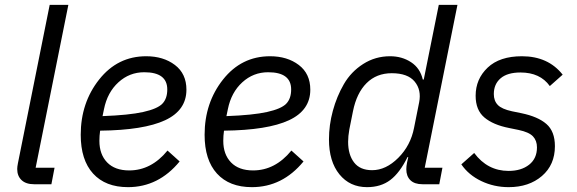

<svg xmlns="http://www.w3.org/2000/svg" viewBox="-20 -760 2380 792"><path d="M192 0H121Q87 0 69 -17Q51 -34 51 -63Q51 -72 54 -87L185 -740H262L127 -68H205Z M508 12Q415 12 364 -44Q313 -100 313 -204Q313 -336 389 -432Q465 -528 583 -528Q654 -528 701.5 -492Q749 -456 749 -390Q749 -305 661 -264Q573 -223 393 -221Q390 -200 390 -179Q390 -123 422 -90Q454 -57 513 -57Q604 -57 671 -139L721 -94Q634 12 508 12ZM575 -462Q514 -462 468.5 -420.5Q423 -379 409 -310L403 -281Q512 -285 570.5 -298Q629 -311 649.5 -332Q670 -353 670 -391Q670 -462 575 -462Z M1019 12Q926 12 875 -44Q824 -100 824 -204Q824 -336 900 -432Q976 -528 1094 -528Q1165 -528 1212.5 -492Q1260 -456 1260 -390Q1260 -305 1172 -264Q1084 -223 904 -221Q901 -200 901 -179Q901 -123 933 -90Q965 -57 1024 -57Q1115 -57 1182 -139L1232 -94Q1145 12 1019 12ZM1086 -462Q1025 -462 979.5 -420.5Q934 -379 920 -310L914 -281Q1023 -285 1081.5 -298Q1140 -311 1160.5 -332Q1181 -353 1181 -391Q1181 -462 1086 -462Z M1792 0H1723Q1690 0 1673 -16.5Q1656 -33 1656 -62Q1656 -74 1659 -89L1664 -112H1661Q1629 -47 1590 -17.5Q1551 12 1494 12Q1423 12 1380 -41Q1337 -94 1337 -185Q1337 -244 1353 -303Q1369 -362 1398.5 -413Q1428 -464 1478 -496Q1528 -528 1589 -528Q1638 -528 1675.5 -503.5Q1713 -479 1724 -432H1728L1790 -740H1867L1732 -68H1805ZM1515 -58Q1572 -58 1623 -109Q1674 -160 1688 -233L1709 -338Q1719 -389 1690.5 -423.5Q1662 -458 1596 -458Q1533 -458 1492 -417Q1451 -376 1436 -301L1421 -226Q1416 -198 1416 -175Q1416 -122 1440.5 -90Q1465 -58 1515 -58Z M2078 12Q2018 12 1965.5 -13Q1913 -38 1883 -82L1936 -129Q1991 -55 2078 -55Q2130 -55 2162.5 -80.5Q2195 -106 2195 -152Q2195 -180 2178.5 -197.5Q2162 -215 2119 -224L2080 -232Q2014 -245 1978 -275.5Q1942 -306 1942 -365Q1942 -434 1991.5 -481Q2041 -528 2133 -528Q2241 -528 2301 -452L2248 -405Q2208 -461 2127 -461Q2073 -461 2045 -437Q2017 -413 2017 -372Q2017 -344 2033.5 -327Q2050 -310 2092 -301L2131 -293Q2199 -279 2234 -248.5Q2269 -218 2269 -157Q2269 -80 2215.5 -34Q2162 12 2078 12Z"/></svg>

Font: Aneliza
Style: Italic
Weight: 400
Italic angle: -11.31°
Designer: Mike Abbink, Paul van der Laan, Pieter van Rosmalen
Foundry: Bold Monday
Version: Version 3.0